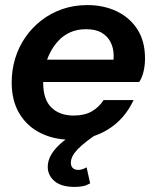

<svg xmlns="http://www.w3.org/2000/svg" viewBox="-20 -540 611 756"><path d="M257 10Q192 10 139 -16.5Q86 -43 56 -93.5Q26 -144 26 -215Q26 -264 39.5 -309Q53 -354 79 -392Q105 -430 142 -459Q179 -488 225 -504Q271 -520 324 -520Q388 -520 439.5 -495.5Q491 -471 521 -424.5Q551 -378 551 -310Q551 -282 545 -257.5Q539 -233 528 -217H102L121 -305H452L421 -267Q428 -295 427.5 -323Q427 -351 415.5 -374Q404 -397 380.5 -411Q357 -425 319 -425Q284 -425 257 -413Q230 -401 210 -379.5Q190 -358 176.5 -331Q163 -304 156.5 -274Q150 -244 150 -215Q150 -148 182.5 -116.5Q215 -85 270 -85Q313 -85 341.5 -101.5Q370 -118 388 -146H506Q471 -71 405.5 -30.5Q340 10 257 10ZM275 196Q221 196 194.5 173Q168 150 168 117Q168 74 211 32.5Q254 -9 329 -43L373 -20Q312 20 285.5 48Q259 76 259 101Q259 114 266.5 121.5Q274 129 289 129Q303 129 321 119L335 182Q321 190 306.5 193Q292 196 275 196Z"/></svg>

Font: Instrument Sans SemiBold
Style: Italic
Weight: 600
Italic angle: -13°
Designer: Rodrigo Fuenzalida
Foundry: fragTYPE
Version: Version 1.000;gftools[0.9.28]